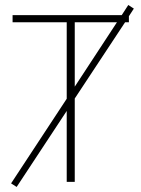

<svg xmlns="http://www.w3.org/2000/svg" viewBox="-20 -720 560 760"><path d="M45.9 20 23.9 5.9 244.1 -329.1V-631.8H29.8V-660.2H461.9L487.8 -700.2L509.8 -686L490.2 -655.8V-631.8H475.1L275.9 -330.1V0H244.1V-280.8ZM275.9 -631.8V-377L442.9 -631.8Z"/></svg>

Font: Source Sans 3 ExtraLight
Style: Regular
Weight: 200
Designer: Paul D. Hunt
Foundry: Adobe
Version: Version 3.052;hotconv 1.1.0;makeotfexe 2.6.0